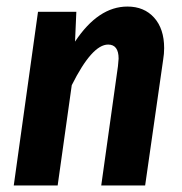

<svg xmlns="http://www.w3.org/2000/svg" viewBox="-20 -566 556 586"><path d="M481 -419Q481 -402 478 -384L423 0H289L340 -364Q342 -382 342 -387Q342 -430 310 -430Q261 -430 199 -306L156 0H22L96 -530H213L209 -439Q280 -546 369 -546Q420 -546 450.5 -512Q481 -478 481 -419Z"/></svg>

Font: Fira Sans Condensed SemiBold
Style: Italic
Weight: 600
Width: 3
Italic angle: -8°
Designer: bBox Type GmbH & Carrois Corporate GbR & Edenspiekermann AG
Foundry: bBox Type GmbH & Carrois Corporate GbR & Edenspiekermann AG
Version: Version 4.301